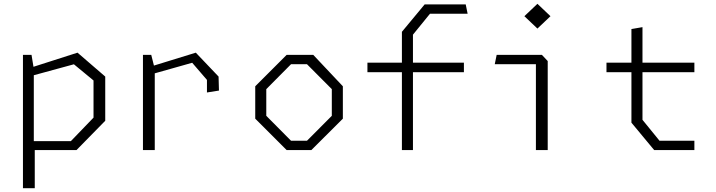

<svg xmlns="http://www.w3.org/2000/svg" viewBox="-20 -788 3760 1008"><path d="M100.5 -500H145.5L157.5 -426.5V-31.5L162.5 -12.5V200H100.5ZM139 -47H352L471 -170.5V-365.5L368 -450.5L139 -388V-432L387 -511.5L532.5 -386V-154L381.5 0H139Z M1066.5 -368.5 989 -458.5 750 -391V-432L1008 -511.5L1127.5 -386L1129.5 -312.5L1066.5 -302.5ZM730.5 -500H774L792.5 -426.5V0H730.5Z M1320 -165V-335L1485 -500H1624.5L1780 -335V-165L1614.5 0H1485ZM1591.5 -49 1722 -180V-320L1591.5 -451H1508L1378 -320V-180L1508 -49Z M2090 -621 2209.5 -765H2425L2435 -716H2237.5L2148 -606V0H2090ZM1909 -459H2415.5V-409H1909Z M2793.5 -469 2816.5 -451H2577.5L2587.5 -500H2825L2855.5 -467.5V0H2793.5ZM2733 -703 2801.5 -768 2870 -703 2801.5 -638Z M3295 -144V-635.5L3353 -645.5V-159L3442.5 -49H3625.5V0H3414.5ZM3164 -459H3625.5V-409H3164Z"/></svg>

Font: Monaspace Krypton Var
Style: Regular
Weight: 400
Designer: Riley Cran and the Lettermatic Team
Version: Version 1.101 (Monaspace Krypton Var)